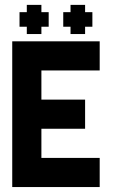

<svg xmlns="http://www.w3.org/2000/svg" viewBox="-20 -755 481 775"><path d="M29.4 -29.4H58.8V0H29.4ZM58.8 -29.4H88.2V0H58.8ZM88.2 -29.4H117.6V0H88.2ZM117.6 -29.4H147.1V0H117.6ZM117.6 -58.8H147.1V-29.4H117.6ZM88.2 -58.8H117.6V-29.4H88.2ZM58.8 -58.8H88.2V-29.4H58.8ZM29.4 -58.8H58.8V-29.4H29.4ZM29.4 -88.2H58.8V-58.8H29.4ZM29.4 -117.6H58.8V-88.2H29.4ZM29.4 -147.1H58.8V-117.6H29.4ZM29.4 -176.5H58.8V-147.1H29.4ZM29.4 -205.9H58.8V-176.5H29.4ZM29.4 -235.3H58.8V-205.9H29.4ZM29.4 -264.7H58.8V-235.3H29.4ZM58.8 -264.7H88.2V-235.3H58.8ZM58.8 -294.1H88.2V-264.7H58.8ZM58.8 -323.5H88.2V-294.1H58.8ZM88.2 -323.5H117.6V-294.1H88.2ZM88.2 -294.1H117.6V-264.7H88.2ZM117.6 -294.1H147.1V-264.7H117.6ZM117.6 -264.7H147.1V-235.3H117.6ZM117.6 -235.3H147.1V-205.9H117.6ZM117.6 -205.9H147.1V-176.5H117.6ZM117.6 -176.5H147.1V-147.1H117.6ZM117.6 -147.1H147.1V-117.6H117.6ZM117.6 -117.6H147.1V-88.2H117.6ZM117.6 -88.2H147.1V-58.8H117.6ZM88.2 -88.2H117.6V-58.8H88.2ZM88.2 -117.6H117.6V-88.2H88.2ZM88.2 -147.1H117.6V-117.6H88.2ZM88.2 -176.5H117.6V-147.1H88.2ZM88.2 -205.9H117.6V-176.5H88.2ZM88.2 -235.3H117.6V-205.9H88.2ZM88.2 -264.7H117.6V-235.3H88.2ZM58.8 -235.3H88.2V-205.9H58.8ZM58.8 -205.9H88.2V-176.5H58.8ZM58.8 -176.5H88.2V-147.1H58.8ZM58.8 -147.1H88.2V-117.6H58.8ZM58.8 -117.6H88.2V-88.2H58.8ZM58.8 -88.2H88.2V-58.8H58.8ZM29.4 -588.2H58.8V-558.8H29.4ZM29.4 -558.8H58.8V-529.4H29.4ZM29.4 -500H58.8V-470.6H29.4ZM29.4 -470.6H58.8V-441.2H29.4ZM29.4 -441.2H58.8V-411.8H29.4ZM29.4 -411.8H58.8V-382.4H29.4ZM29.4 -382.4H58.8V-352.9H29.4ZM29.4 -352.9H58.8V-323.5H29.4ZM29.4 -323.5H58.8V-294.1H29.4ZM29.4 -294.1H58.8V-264.7H29.4ZM58.8 -411.8H88.2V-382.4H58.8ZM58.8 -441.2H88.2V-411.8H58.8ZM58.8 -470.6H88.2V-441.2H58.8ZM58.8 -500H88.2V-470.6H58.8ZM58.8 -529.4H88.2V-500H58.8ZM29.4 -529.4H58.8V-500H29.4ZM58.8 -588.2H88.2V-558.8H58.8ZM88.2 -588.2H117.6V-558.8H88.2ZM88.2 -558.8H117.6V-529.4H88.2ZM117.6 -529.4H147.1V-500H117.6ZM117.6 -558.8H147.1V-529.4H117.6ZM117.6 -588.2H147.1V-558.8H117.6ZM117.6 -500H147.1V-470.6H117.6ZM117.6 -470.6H147.1V-441.2H117.6ZM117.6 -441.2H147.1V-411.8H117.6ZM117.6 -411.8H147.1V-382.4H117.6ZM117.6 -382.4H147.1V-352.9H117.6ZM117.6 -352.9H147.1V-323.5H117.6ZM117.6 -323.5H147.1V-294.1H117.6ZM88.2 -352.9H117.6V-323.5H88.2ZM88.2 -382.4H117.6V-352.9H88.2ZM88.2 -411.8H117.6V-382.4H88.2ZM58.8 -382.4H88.2V-352.9H58.8ZM58.8 -352.9H88.2V-323.5H58.8ZM88.2 -441.2H117.6V-411.8H88.2ZM88.2 -529.4H117.6V-500H88.2ZM88.2 -500H117.6V-470.6H88.2ZM88.2 -470.6H117.6V-441.2H88.2ZM58.8 -558.8H88.2V-529.4H58.8ZM147.1 -29.4H176.5V0H147.1ZM147.1 -58.8H176.5V-29.4H147.1ZM147.1 -88.2H176.5V-58.8H147.1ZM147.1 -117.6H176.5V-88.2H147.1ZM176.5 -117.6H205.9V-88.2H176.5ZM205.9 -117.6H235.3V-88.2H205.9ZM235.3 -117.6H264.7V-88.2H235.3ZM264.7 -117.6H294.1V-88.2H264.7ZM264.7 -58.8H294.1V-29.4H264.7ZM235.3 -58.8H264.7V-29.4H235.3ZM205.9 -58.8H235.3V-29.4H205.9ZM176.5 -58.8H205.9V-29.4H176.5ZM176.5 -88.2H205.9V-58.8H176.5ZM205.9 -88.2H235.3V-58.8H205.9ZM235.3 -88.2H264.7V-58.8H235.3ZM264.7 -88.2H294.1V-58.8H264.7ZM264.7 -29.4H294.1V0H264.7ZM235.3 -29.4H264.7V0H235.3ZM205.9 -29.4H235.3V0H205.9ZM176.5 -29.4H205.9V0H176.5ZM147.1 -588.2H176.5V-558.8H147.1ZM176.5 -588.2H205.9V-558.8H176.5ZM205.9 -588.2H235.3V-558.8H205.9ZM235.3 -588.2H264.7V-558.8H235.3ZM264.7 -588.2H294.1V-558.8H264.7ZM264.7 -558.8H294.1V-529.4H264.7ZM264.7 -529.4H294.1V-500H264.7ZM264.7 -500H294.1V-470.6H264.7ZM235.3 -500H264.7V-470.6H235.3ZM205.9 -500H235.3V-470.6H205.9ZM176.5 -500H205.9V-470.6H176.5ZM147.1 -500H176.5V-470.6H147.1ZM147.1 -529.4H176.5V-500H147.1ZM147.1 -558.8H176.5V-529.4H147.1ZM176.5 -558.8H205.9V-529.4H176.5ZM205.9 -558.8H235.3V-529.4H205.9ZM235.3 -558.8H264.7V-529.4H235.3ZM235.3 -529.4H264.7V-500H235.3ZM205.9 -529.4H235.3V-500H205.9ZM176.5 -529.4H205.9V-500H176.5ZM294.1 -588.2H323.5V-558.8H294.1ZM323.5 -588.2H352.9V-558.8H323.5ZM352.9 -588.2H382.4V-558.8H352.9ZM352.9 -558.8H382.4V-529.4H352.9ZM352.9 -529.4H382.4V-500H352.9ZM352.9 -500H382.4V-470.6H352.9ZM323.5 -500H352.9V-470.6H323.5ZM294.1 -500H323.5V-470.6H294.1ZM294.1 -529.4H323.5V-500H294.1ZM294.1 -558.8H323.5V-529.4H294.1ZM323.5 -558.8H352.9V-529.4H323.5ZM323.5 -529.4H352.9V-500H323.5ZM294.1 -117.6H323.5V-88.2H294.1ZM323.5 -117.6H352.9V-88.2H323.5ZM352.9 -117.6H382.4V-88.2H352.9ZM352.9 -88.2H382.4V-58.8H352.9ZM352.9 -58.8H382.4V-29.4H352.9ZM352.9 -29.4H382.4V0H352.9ZM323.5 -29.4H352.9V0H323.5ZM294.1 -29.4H323.5V0H294.1ZM294.1 -58.8H323.5V-29.4H294.1ZM294.1 -88.2H323.5V-58.8H294.1ZM323.5 -88.2H352.9V-58.8H323.5ZM323.5 -58.8H352.9V-29.4H323.5ZM147.1 -323.5H176.5V-294.1H147.1ZM147.1 -352.9H176.5V-323.5H147.1ZM147.1 -294.1H176.5V-264.7H147.1ZM147.1 -264.7H176.5V-235.3H147.1ZM176.5 -264.7H205.9V-235.3H176.5ZM205.9 -264.7H235.3V-235.3H205.9ZM235.3 -264.7H264.7V-235.3H235.3ZM264.7 -264.7H294.1V-235.3H264.7ZM264.7 -294.1H294.1V-264.7H264.7ZM264.7 -323.5H294.1V-294.1H264.7ZM264.7 -352.9H294.1V-323.5H264.7ZM235.3 -352.9H264.7V-323.5H235.3ZM205.9 -352.9H235.3V-323.5H205.9ZM176.5 -352.9H205.9V-323.5H176.5ZM176.5 -323.5H205.9V-294.1H176.5ZM176.5 -294.1H205.9V-264.7H176.5ZM205.9 -294.1H235.3V-264.7H205.9ZM235.3 -294.1H264.7V-264.7H235.3ZM235.3 -323.5H264.7V-294.1H235.3ZM205.9 -323.5H235.3V-294.1H205.9ZM294.1 -352.9H323.5V-323.5H294.1ZM294.1 -323.5H323.5V-294.1H294.1ZM294.1 -294.1H323.5V-264.7H294.1ZM294.1 -264.7H323.5V-235.3H294.1ZM147.1 -705.9H176.5V-676.5H147.1ZM117.6 -676.5H147.1V-647.1H117.6ZM117.6 -735.3H147.1V-705.9H117.6ZM88.2 -705.9H117.6V-676.5H88.2ZM117.6 -705.9H147.1V-676.5H117.6ZM88.2 -735.3H117.6V-705.9H88.2ZM88.2 -676.5H117.6V-647.1H88.2ZM147.1 -676.5H176.5V-647.1H147.1ZM294.1 -705.9H323.5V-676.5H294.1ZM264.7 -676.5H294.1V-647.1H264.7ZM264.7 -735.3H294.1V-705.9H264.7ZM235.3 -705.9H264.7V-676.5H235.3ZM264.7 -705.9H294.1V-676.5H264.7ZM294.1 -735.3H323.5V-705.9H294.1ZM235.3 -676.5H264.7V-647.1H235.3ZM294.1 -676.5H323.5V-647.1H294.1ZM58.8 -705.9H88.2V-676.5H58.8ZM58.8 -676.5H88.2V-647.1H58.8ZM88.2 -647.1H117.6V-617.6H88.2ZM117.6 -647.1H147.1V-617.6H117.6ZM323.5 -705.9H352.9V-676.5H323.5ZM323.5 -676.5H352.9V-647.1H323.5ZM294.1 -647.1H323.5V-617.6H294.1ZM264.7 -647.1H294.1V-617.6H264.7Z"/></svg>

Font: Jersey 20
Style: Regular
Weight: 400
Designer: Sarah Cadigan-Fried
Version: Version 1.000; ttfautohint (v1.8.4.7-5d5b)